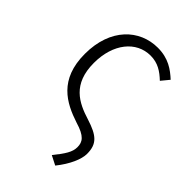

<svg xmlns="http://www.w3.org/2000/svg" viewBox="-222 -633 916 916"><g transform="rotate(45 235.5 -175.0)"><path d="M333 197C378 141 401 86 401 50C401 -17 370 -43 288 -69C201 -96 117 -137 117 -280C117 -410 188 -496 284 -496C334 -496 367 -473 400 -442L433 -482C397 -515 354 -547 282 -547C160 -547 56 -453 56 -280C56 -107 160 -53 260 -20C331 1 346 25 346 60C346 93 327 122 286 173Z"/></g></svg>

Font: Noto Sans CJK SC Light
Style: Regular
Weight: 300
Designer: Ryoko NISHIZUKA 西塚涼子 (kana, bopomofo & ideographs); Paul D. Hunt (Latin, Greek & Cyrillic); Sandoll Communications 산돌커뮤니
Foundry: Adobe
Version: Version 2.004;hotconv 1.0.118;makeotfexe 2.5.65603